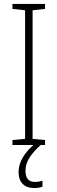

<svg xmlns="http://www.w3.org/2000/svg" viewBox="-20 -734 291 972"><path d="M208 0H43V-25L107 -31V-682L43 -689V-714H208V-689L145 -682V-31L208 -25ZM109 131Q109 187 157 187Q168 187 178.5 185Q189 183 195 181V211Q188 214 177 216Q166 218 153 218Q116 218 95 197Q74 176 74 137Q74 98 97 60.5Q120 23 161 -10L186 0Q149 33 129 64.5Q109 96 109 131Z"/></svg>

Font: Noto Sans Lao UI Cond ExtLt
Style: Regular
Weight: 200
Width: 3
Designer: Monotype Design Team
Foundry: Monotype Imaging Inc.
Version: Version 2.000; ttfautohint (v1.8.4.7-5d5b)